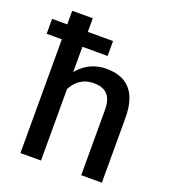

<svg xmlns="http://www.w3.org/2000/svg" viewBox="-140 -851 844 951"><g transform="rotate(20 282.5 -375.0)"><path d="M185.5 -750H77.1V-678.2H-2.9V-599.6H77.1V0H185.5V-377C189.9 -385.3 194.8 -393.1 200.2 -400.4C222.7 -430.7 256.8 -449.7 300.3 -449.7C362.8 -449.7 397.5 -420.4 397.5 -342.8V0H506.3V-341.8C506.3 -483.9 439 -538.1 335.9 -538.1C294.4 -538.1 257.3 -526.4 226.6 -504.9C211.4 -494.1 197.8 -481.4 185.5 -466.8V-599.6H318.4V-678.2H185.5Z"/></g></svg>

Font: Bert Sans Medium
Style: Regular
Weight: 500
Designer: Christian Robertson (Google), Cristiano Sobral
Foundry: Google, Cristiano Sobral
Version: Version 3.101